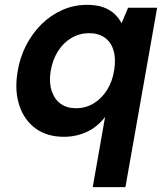

<svg xmlns="http://www.w3.org/2000/svg" viewBox="-20 -553 691 793"><path d="M363 220 414 -70Q382 -28 338 -8Q294 12 244 12Q174 12 127 -22.5Q80 -57 60 -117Q40 -177 52 -253Q61 -313 87 -364Q113 -415 151.5 -453Q190 -491 238 -512Q286 -533 339 -533Q380 -533 408 -522.5Q436 -512 454 -494.5Q472 -477 482 -457L509 -521H629L498 220ZM294 -106Q334 -106 367 -126Q400 -146 422.5 -182Q445 -218 452 -266Q459 -312 448.5 -346Q438 -380 412 -398Q386 -416 348 -416Q309 -416 275.5 -396.5Q242 -377 219.5 -341.5Q197 -306 189 -258Q182 -212 193.5 -177.5Q205 -143 230.5 -124.5Q256 -106 294 -106Z"/></svg>

Font: DM Sans 10pt
Style: Bold Italic
Weight: 700
Italic angle: -10°
Version: Version 4.004;gftools[0.9.30]